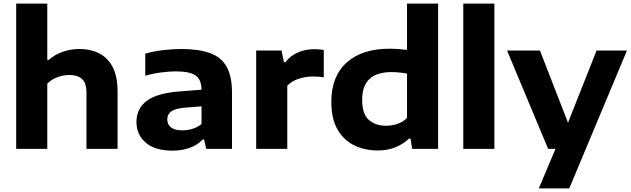

<svg xmlns="http://www.w3.org/2000/svg" viewBox="-20 -828 3508 1068"><path d="M70 0V-808H243V-494.5H251Q285 -525 329.8 -540.2Q374.5 -555.5 423 -555.5Q483.5 -555.5 531.2 -531.5Q579 -507.5 606.5 -455.2Q634 -403 634 -319V0H461V-309.5Q461 -367 436 -389Q411 -411 366.5 -411Q332 -411 299 -398.5Q266 -386 243 -362.5V0Z M941 10Q841 10 790 -35Q739 -80 739 -149.5Q739 -225.5 798.8 -268.8Q858.5 -312 991.5 -320.5L1101 -329Q1100 -387 1066.8 -409Q1033.5 -431 956.5 -431Q921.5 -431 875.5 -425Q829.5 -419 788 -406.5V-529.5Q834.5 -543 887.8 -549.2Q941 -555.5 986 -555.5Q1084.5 -555.5 1147.5 -533Q1210.5 -510.5 1240.5 -457.2Q1270.5 -404 1270.5 -311.5V0H1127L1115.5 -51.5H1107Q1077.5 -20.5 1034 -5.2Q990.5 10 941 10ZM910.5 -163.5Q910.5 -136 931 -119.5Q951.5 -103 994.5 -103Q1022 -103 1050 -111.2Q1078 -119.5 1101 -138V-236.5L1007 -229Q954 -224.5 932.2 -208Q910.5 -191.5 910.5 -163.5Z M1405 0V-547H1546L1559.5 -481.5H1567.5Q1594 -517.5 1636.5 -536Q1679 -554.5 1729 -554.5Q1743 -554.5 1756.2 -553.2Q1769.5 -552 1781 -550V-397.5Q1766.5 -400.5 1750 -401.5Q1733.5 -402.5 1719 -402.5Q1682.5 -402.5 1642.5 -390Q1602.5 -377.5 1578 -351V0Z M2081.5 9Q2010 9 1951.5 -19Q1893 -47 1858 -106.8Q1823 -166.5 1823 -262Q1823 -403.5 1908.5 -480.2Q1994 -557 2146 -557Q2172 -557 2197.5 -555Q2223 -553 2244 -550.5V-808H2417V0H2272.5L2263.5 -57H2255Q2224 -27 2180.2 -9Q2136.5 9 2081.5 9ZM2128 -128.5Q2159 -128.5 2189.8 -138.5Q2220.5 -148.5 2244 -172V-418.5Q2226.5 -422 2204 -424.5Q2181.5 -427 2157.5 -427Q1994.5 -427 1994.5 -273.5Q1994.5 -194.5 2031 -161.5Q2067.5 -128.5 2128 -128.5Z M2557 0V-808H2730V0Z M3029 0 2800.5 -547H2983.5L3139.5 -145.5L3298.5 -547H3467.5L3146.5 220H2977L3070 0Z"/></svg>

Font: Encode Sans Exp
Style: Bold
Weight: 700
Width: 7
Designer: Multiple Designers
Foundry: Impallari Type
Version: Version 3.002; ttfautohint (v1.8.3) -l 8 -r 50 -G 200 -x 14 